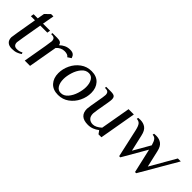

<svg xmlns="http://www.w3.org/2000/svg" viewBox="124 -1460 2311 2311"><g transform="rotate(45 1279.0 -305.0)"><path d="M59 -85Q59 -101 116 -430H46L53 -470H123L139 -560L200 -620H240L213 -470H333L326 -430H206Q149 -103 149 -90Q149 -30 206 -30Q230 -30 247.5 -35Q265 -40 284 -50L291 -30Q264 -12 234.5 -1Q205 10 159 10Q112 10 85.5 -14Q59 -38 59 -85Z M438 -395Q438 -423 425 -436.5Q412 -450 381 -450H371L374 -470H454Q492 -470 510 -459Q528 -448 531 -425H536Q559 -448 592 -464Q625 -480 666 -480Q705 -480 723 -465Q733 -457 739 -447Q745 -437 751 -420L705 -390Q697 -405 677.5 -412.5Q658 -420 631 -420Q601 -420 573.5 -406.5Q546 -393 527 -370L462 0H372Q410 -215 424 -300Q438 -385 438 -395Z M764 -179Q764 -252 797.5 -321.5Q831 -391 892 -435.5Q953 -480 1032 -480Q1119 -480 1166.5 -427.5Q1214 -375 1214 -291Q1214 -218 1180.5 -148.5Q1147 -79 1086 -34.5Q1025 10 946 10Q859 10 811.5 -42.5Q764 -95 764 -179ZM1120 -297Q1120 -361 1095 -400.5Q1070 -440 1025 -440Q973 -440 935 -395.5Q897 -351 877.5 -288Q858 -225 858 -173Q858 -109 883 -69.5Q908 -30 953 -30Q1005 -30 1043 -74.5Q1081 -119 1100.5 -182Q1120 -245 1120 -297Z M1311 -120Q1311 -132 1319 -182Q1327 -232 1348 -350Q1353 -382 1353 -395Q1353 -423 1340 -436.5Q1327 -450 1296 -450H1286L1289 -470H1369Q1410 -470 1427.5 -457.5Q1445 -445 1445 -409Q1445 -392 1438 -350Q1403 -156 1403 -132Q1403 -82 1428.5 -58.5Q1454 -35 1493 -35Q1543 -35 1602 -88L1669 -470H1759L1677 0H1627L1599 -40H1594Q1567 -18 1531.5 -4Q1496 10 1455 10Q1311 10 1311 -120Z M1908 -355Q1895 -411 1876.5 -433.5Q1858 -456 1821 -458L1825 -478Q1830 -478 1840 -479Q1850 -480 1860 -480Q1914 -480 1951 -452.5Q1988 -425 2003 -355L2051 -145L2174 -360Q2159 -413 2141.5 -434.5Q2124 -456 2091 -458L2095 -478Q2100 -478 2110 -479Q2120 -480 2130 -480Q2184 -480 2221 -452.5Q2258 -425 2273 -355L2321 -145L2508 -470H2558L2279 10H2259L2188 -300L2009 10H1989Z"/></g></svg>

Font: Philosopher
Style: Italic
Weight: 400
Italic angle: -10°
Designer: Jovanny Lemonad
Foundry: Jovanny Lemonad
Version: Version 2.000